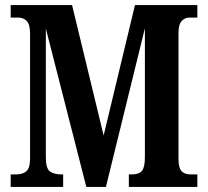

<svg xmlns="http://www.w3.org/2000/svg" viewBox="-20 -734 817 754"><path d="M22 0V-49H43Q69 -49 83.5 -61.5Q98 -74 98 -111V-602Q98 -639 84.5 -652Q71 -665 52 -665H22V-714H263L387 -202L510 -714H755V-665H723Q707 -665 694 -652Q681 -639 681 -604V-110Q681 -75 693 -62Q705 -49 729 -49H755V0H486V-49H497Q526 -49 537.5 -63Q549 -77 549 -117V-623L396 0H319L160 -622V-116Q160 -72 176.5 -60.5Q193 -49 221 -49H228V0Z"/></svg>

Font: Noto Serif Thai ExtraCondensed
Style: Bold
Weight: 700
Width: 2
Designer: Monotype Design Team
Foundry: Monotype Imaging Inc.
Version: Version 2.002; ttfautohint (v1.8.4.7-5d5b)